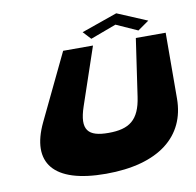

<svg xmlns="http://www.w3.org/2000/svg" viewBox="-80 -787 904 887"><g transform="rotate(-10 372.0 -344.0)"><path d="M521.9 -705 661.9 -646 609.2 -609 509.1 -654 388.2 -609 353.9 -646ZM552.1 -308C536.8 -201 488.6 -167 391.6 -167C295.6 -167 262.8 -201 299.1 -308L390.3 -577H250.3L102 -268C18.1 -92 98.4 17 347.4 17C596.4 17 729.1 -92 730 -268L731.3 -577H591.3Z"/></g></svg>

Font: Hussar Milosc
Style: Obl
Weight: 700
Foundry: Cannot Into Space Fonts
Version: Version 1.02